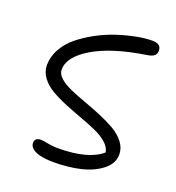

<svg xmlns="http://www.w3.org/2000/svg" viewBox="-123 -779 792 865"><g transform="rotate(20 273.0 -346.5)"><path d="M230 -13.2Q172.4 -13.2 142.6 -27.1Q112.8 -41 112.8 -64Q112.8 -88.9 142.1 -88.9Q153.8 -88.9 176.3 -84Q198.7 -79.1 224.1 -79.1Q371.6 -79.1 435.1 -134.8Q431.6 -158.7 408.4 -179Q385.3 -199.2 351.1 -214.4Q316.9 -229.5 276.6 -244.1Q236.3 -258.8 196.8 -274.9Q157.2 -291 124.8 -309.8Q92.3 -328.6 72 -355.5Q51.8 -382.3 51.8 -415Q51.8 -455.6 73 -493.2Q94.2 -530.8 129.4 -559.1Q164.6 -587.4 208.3 -610.8Q252 -634.3 298.1 -649.2Q344.2 -664.1 386.2 -672.1Q428.2 -680.2 460.9 -680.2Q503.9 -680.2 503.9 -647Q503.9 -631.8 493.7 -623Q483.4 -614.3 459 -610.8Q300.3 -586.4 210.7 -533.2Q121.1 -480 121.1 -418Q121.1 -397 141.8 -378.7Q162.6 -360.4 195.6 -345.9Q228.5 -331.5 268.6 -317.1Q308.6 -302.7 348.6 -286.1Q388.7 -269.5 421.6 -250.7Q454.6 -231.9 475.3 -205.1Q496.1 -178.2 496.1 -147Q496.1 -104 457 -72.8Q418 -41.5 358.9 -27.3Q299.8 -13.2 230 -13.2Z"/></g></svg>

Font: Shantell Sans Irregular
Style: Regular
Weight: 300
Designer: Stephen Nixon, Anya Danilova, Shantell Martin
Foundry: Arrow Type
Version: Version 1.006;[9816181b4]